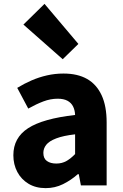

<svg xmlns="http://www.w3.org/2000/svg" viewBox="-20 -958 638 992"><path d="M216 14Q165 14 127.5 -8.5Q90 -31 69.5 -69.5Q49 -108 49 -156Q49 -246 125 -295.5Q201 -345 368 -364Q367 -389 357.5 -408Q348 -427 328.5 -437.5Q309 -448 278 -448Q241 -448 204 -434Q167 -420 126 -397L69 -504Q105 -526 143 -542.5Q181 -559 222.5 -568.5Q264 -578 308 -578Q381 -578 430 -550Q479 -522 505 -466Q531 -410 531 -325V0H398L387 -58H382Q347 -27 305.5 -6.5Q264 14 216 14ZM271 -113Q300 -113 323 -126Q346 -139 368 -162V-264Q307 -257 270.5 -243Q234 -229 219 -210Q204 -191 204 -168Q204 -139 222.5 -126Q241 -113 271 -113ZM304 -652 101 -831 210 -938 385 -731Z"/></svg>

Font: Noto Sans SC Thin ExtraBold
Style: Regular
Weight: 800
Version: Version 2.004-H2;hotconv 1.0.118;makeotfexe 2.5.65603